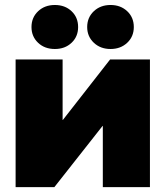

<svg xmlns="http://www.w3.org/2000/svg" viewBox="-20 -766 677 786"><path d="M593.8 0H400.9V-250.5H399.9L202.6 0H43.9V-522.5H236.3V-274.9H237.3L430.7 -522.5H593.8ZM432.6 -565.4Q391.1 -565.4 364 -591.1Q336.9 -616.7 336.9 -655.3Q336.9 -694.3 364 -720Q391.1 -745.6 432.6 -745.6Q473.6 -745.6 500.7 -720.2Q527.8 -694.8 527.8 -655.3Q527.8 -616.2 500.7 -590.8Q473.6 -565.4 432.6 -565.4ZM204.6 -565.4Q162.6 -565.4 135.7 -591.1Q108.9 -616.7 108.9 -655.3Q108.9 -694.3 136 -720Q163.1 -745.6 204.6 -745.6Q246.1 -745.6 272.9 -720.2Q299.8 -694.8 299.8 -655.3Q299.8 -616.2 272.9 -590.8Q246.1 -565.4 204.6 -565.4Z"/></svg>

Font: Inter 28pt Black
Style: Regular
Weight: 900
Designer: Rasmus Andersson
Foundry: rsms
Version: Version 4.001;git-66647c0bb